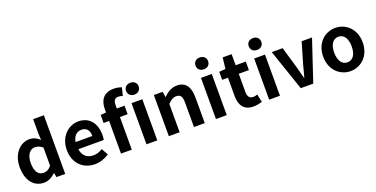

<svg xmlns="http://www.w3.org/2000/svg" viewBox="-23 -1627 4806 2455"><g transform="rotate(-20 2379.5 -399.0)"><path d="M276 14C334 14 390 -18 431 -58H435L446 0H565V-798H419V-601L424 -513C384 -550 345 -574 282 -574C161 -574 47 -462 47 -280C47 -96 137 14 276 14ZM314 -107C240 -107 198 -165 198 -281C198 -393 251 -453 314 -453C349 -453 385 -442 419 -411V-165C386 -123 353 -107 314 -107Z M967 14C1036 14 1107 -10 1162 -48L1112 -138C1072 -113 1032 -99 986 -99C903 -99 843 -147 831 -239H1176C1180 -252 1183 -279 1183 -307C1183 -461 1103 -574 949 -574C816 -574 688 -461 688 -280C688 -95 810 14 967 14ZM829 -337C840 -418 892 -460 951 -460C1023 -460 1057 -412 1057 -337Z M1324 0H1471V-444H1576V-560H1471V-608C1471 -670 1495 -696 1539 -696C1557 -696 1579 -692 1598 -684L1625 -793C1600 -802 1562 -812 1519 -812C1378 -812 1324 -722 1324 -605V-559L1249 -553V-444H1324Z M1745 -650C1795 -650 1830 -682 1830 -731C1830 -779 1795 -811 1745 -811C1694 -811 1659 -779 1659 -731C1659 -682 1694 -650 1745 -650ZM1671 0H1818V-560H1671Z M1975 0H2122V-385C2163 -426 2192 -448 2238 -448C2293 -448 2317 -418 2317 -331V0H2464V-349C2464 -490 2412 -574 2291 -574C2215 -574 2158 -534 2109 -486H2106L2095 -560H1975Z M2690 -650C2740 -650 2775 -682 2775 -731C2775 -779 2740 -811 2690 -811C2639 -811 2604 -779 2604 -731C2604 -682 2639 -650 2690 -650ZM2616 0H2763V-560H2616Z M3125 14C3174 14 3213 3 3243 -7L3219 -114C3204 -108 3182 -102 3164 -102C3114 -102 3088 -132 3088 -196V-444H3226V-560H3088V-711H2966L2949 -560L2862 -553V-444H2941V-196C2941 -71 2992 14 3125 14Z M3414 -650C3464 -650 3499 -682 3499 -731C3499 -779 3464 -811 3414 -811C3363 -811 3328 -779 3328 -731C3328 -682 3363 -650 3414 -650ZM3340 0H3487V-560H3340Z M3770 0H3940L4127 -560H3986L3904 -281C3889 -226 3874 -168 3859 -111H3854C3839 -168 3824 -226 3809 -281L3727 -560H3579Z M4446 14C4586 14 4715 -94 4715 -280C4715 -466 4586 -574 4446 -574C4306 -574 4177 -466 4177 -280C4177 -94 4306 14 4446 14ZM4446 -106C4370 -106 4327 -174 4327 -280C4327 -385 4370 -454 4446 -454C4522 -454 4565 -385 4565 -280C4565 -174 4522 -106 4446 -106Z"/></g></svg>

Font: Noto Sans JP
Style: Bold
Weight: 700
Designer: Ryoko NISHIZUKA  (kana, bopomofo & ideographs); Paul D. Hunt (Latin, Greek & Cyrillic); Sandoll Communications , Soo-you
Foundry: Adobe
Version: Version 2.002;hotconv 1.0.116;makeotfexe 2.5.65601